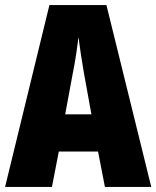

<svg xmlns="http://www.w3.org/2000/svg" viewBox="-20 -734 614 754"><path d="M392 0 365 -139H211L184 0H0L174 -714H398L574 0ZM310 -445Q303 -485 297.5 -522Q292 -559 288 -589Q285 -561 279.5 -524Q274 -487 266 -447L236 -285H339Z"/></svg>

Font: Noto Sans Malayalam ExtraCondensed Black
Style: Regular
Weight: 900
Width: 2
Designer: Jelle Bosma - Monotype Design Team
Foundry: Monotype Imaging Inc.
Version: Version 2.104; ttfautohint (v1.8.4.7-5d5b)